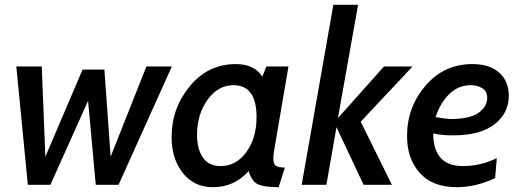

<svg xmlns="http://www.w3.org/2000/svg" viewBox="-20 -770 2165 800"><path d="M696 -493 474 0H379L347 -350L190 0H96L48 -493H154L169 -117L324 -480H415L441 -117L590 -493Z M1182 -493 1123 -148Q1119 -127 1119 -110Q1119 -87 1129 -79.5Q1139 -72 1167 -72L1141 10Q1081 10 1055 -2Q1029 -14 1016 -57Q956 10 867 10Q789 10 742 -49Q695 -108 695 -199Q695 -319 771 -411Q847 -503 963 -503Q1039 -503 1073 -451L1090 -493ZM953 -415Q888 -415 844.5 -354Q801 -293 801 -208Q801 -149 825.5 -113.5Q850 -78 899 -78Q964 -78 1006.5 -136.5Q1049 -195 1049 -282Q1049 -415 953 -415Z M1340 0H1237L1369 -750H1472L1388 -278L1580 -493H1699L1483 -263L1613 0H1495L1382 -240Z M2100 -371Q2100 -299 2041 -252.5Q1982 -206 1869 -206Q1820 -206 1785 -214Q1786 -78 1908 -78Q1982 -78 2050 -111L2043 -28Q1963 10 1884 10Q1782 10 1729 -49.5Q1676 -109 1676 -203Q1676 -323 1753 -413Q1830 -503 1948 -503Q2021 -503 2060.5 -467Q2100 -431 2100 -371ZM1941 -415Q1891 -415 1853 -379Q1815 -343 1795 -282Q1843 -274 1856 -274Q1938 -274 1974 -300Q2010 -326 2010 -362Q2010 -390 1989.5 -402.5Q1969 -415 1941 -415Z"/></svg>

Font: Cabin
Style: Medium Italic
Weight: 500
Designer: Pablo Impallari
Foundry: Pablo Impallari. www.impallari.com Igino Marini. www.ikern.com
Version: Version 1.005